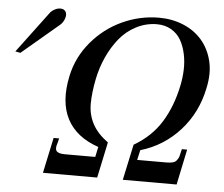

<svg xmlns="http://www.w3.org/2000/svg" viewBox="-181 -770 968 828"><g transform="rotate(5 303.0 -356.0)"><path d="M705.1 -425.8Q683.6 -318.4 613.8 -240.7Q543.9 -163.1 443.8 -133.8L434.1 -90.8H560.1Q577.1 -90.8 588.1 -93.8Q599.1 -96.7 604.7 -104.2Q610.4 -111.8 612.8 -117.2Q615.2 -122.6 617.7 -135.3Q620.1 -147.9 622.1 -153.8H645L612.8 0H379.9L413.1 -154.8Q488.8 -198.7 531 -267.1Q573.2 -335.4 591.8 -425.8Q599.1 -460 600.3 -494.9Q601.6 -529.8 594.5 -563.5Q587.4 -597.2 572.5 -623.3Q557.6 -649.4 530.8 -665.3Q503.9 -681.2 467.8 -681.2Q419.9 -680.7 377.9 -658.7Q335.9 -636.7 306.4 -599.9Q276.9 -563 256.6 -518.1Q236.3 -473.1 226.1 -423.8Q213.9 -362.8 213.6 -315.4Q213.4 -268.1 234.4 -228.3Q255.4 -188.5 301.8 -154.8L269 0H34.2L66.9 -153.8H90.8Q89.8 -147.9 87.2 -138.7Q84.5 -129.4 82.8 -123.3Q81.1 -117.2 81.3 -109.9Q81.5 -102.5 85 -98.1Q88.4 -93.8 97.4 -90.8Q106.4 -87.9 121.1 -87.9H252.9L262.2 -131.8Q165 -165 126.5 -239Q87.9 -313 111.8 -425.8Q129.4 -508.8 184.8 -574.5Q240.2 -640.1 316.4 -675Q392.6 -710 475.1 -710Q532.2 -710 580.6 -689.9Q628.9 -669.9 661.1 -632.8Q693.4 -595.7 706.3 -543.2Q719.2 -490.7 705.1 -425.8ZM69.8 -702.1Q77.6 -690.9 72 -672.9Q66.4 -654.8 53.2 -643.1L-107.9 -506.8L-129.9 -511.2L5.9 -692.9Q13.2 -700.7 24.7 -706.5Q36.1 -712.4 49.3 -712.2Q62.5 -711.9 69.8 -702.1Z"/></g></svg>

Font: GFS Olga
Style: Regular
Weight: 400
Designer: George Matthiopoulos
Foundry: George Matthiopoulos
Version: Version 1.0